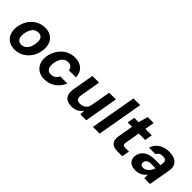

<svg xmlns="http://www.w3.org/2000/svg" viewBox="181 -1770 2832 2832"><g transform="rotate(45 1596.5 -354.0)"><path d="M260 12Q185 12 133.5 -23Q82 -58 60.5 -120.5Q39 -183 53 -263Q64 -324 91 -374Q118 -424 158.5 -461Q199 -498 249.5 -518Q300 -538 357 -538Q433 -538 484 -503Q535 -468 556.5 -406Q578 -344 564 -263Q554 -202 526.5 -152Q499 -102 458.5 -65Q418 -28 367.5 -8Q317 12 260 12ZM281 -109Q315 -109 343.5 -126.5Q372 -144 392.5 -178Q413 -212 421 -263Q431 -314 423 -348.5Q415 -383 393 -400Q371 -417 336 -417Q302 -417 273.5 -400Q245 -383 225 -348.5Q205 -314 195 -263Q186 -212 194 -178Q202 -144 224.5 -126.5Q247 -109 281 -109Z M881 12Q805 12 752.5 -23Q700 -58 677.5 -119Q655 -180 668 -257Q679 -319 707 -370.5Q735 -422 776 -460Q817 -498 868 -518Q919 -538 977 -538Q1076 -538 1133.5 -485.5Q1191 -433 1193 -340H1045Q1042 -376 1018.5 -397Q995 -418 956 -418Q919 -418 889.5 -399.5Q860 -381 840.5 -346Q821 -311 812 -263Q806 -227 808.5 -198Q811 -169 822 -149Q833 -129 853 -118Q873 -107 901 -107Q928 -107 950 -116.5Q972 -126 990 -144Q1008 -162 1019 -186H1167Q1144 -127 1101.5 -82Q1059 -37 1003 -12.5Q947 12 881 12Z M1450 12Q1389 12 1349.5 -11Q1310 -34 1295 -80Q1280 -126 1293 -195L1350 -526H1490L1435 -210Q1425 -156 1443.5 -131Q1462 -106 1511 -106Q1544 -106 1572 -118Q1600 -130 1620 -155Q1640 -180 1646 -218L1700 -526H1840L1748 0H1625L1627 -78Q1600 -36 1555 -12Q1510 12 1450 12Z M1887 0 2013 -720H2153L2027 0Z M2401 0Q2348 0 2310.5 -17Q2273 -34 2257.5 -73Q2242 -112 2254 -179L2294 -409H2203L2224 -526H2314L2356 -674H2481L2454 -526H2589L2568 -409H2434L2394 -178Q2388 -145 2400 -132Q2412 -119 2447 -119H2520L2499 0Z M2783 12Q2722 12 2686 -9.5Q2650 -31 2636.5 -67.5Q2623 -104 2630 -147Q2639 -194 2668.5 -230Q2698 -266 2749 -286Q2800 -306 2871 -306H2991Q2998 -347 2996 -373Q2994 -399 2976.5 -412Q2959 -425 2920 -425Q2885 -425 2860.5 -410.5Q2836 -396 2825 -368H2689Q2704 -420 2739.5 -458Q2775 -496 2826.5 -517Q2878 -538 2941 -538Q3014 -538 3061.5 -514.5Q3109 -491 3128.5 -446Q3148 -401 3137 -335L3078 0H2960L2957 -76Q2943 -57 2925 -40.5Q2907 -24 2885 -12.5Q2863 -1 2837.5 5.5Q2812 12 2783 12ZM2836 -96Q2858 -96 2879 -105Q2900 -114 2917.5 -131Q2935 -148 2948.5 -170Q2962 -192 2970 -218L2971 -222H2872Q2844 -222 2825 -214Q2806 -206 2795 -192Q2784 -178 2780 -160Q2775 -129 2790.5 -112.5Q2806 -96 2836 -96Z"/></g></svg>

Font: DM Sans 9pt ExtraBold
Style: Italic
Weight: 800
Italic angle: -10°
Version: Version 4.004;gftools[0.9.30]